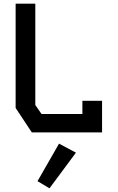

<svg xmlns="http://www.w3.org/2000/svg" viewBox="-20 -720 640 1044"><path d="M65 -700V-133L153 0H535V-172H428V-100H206L172 -149V-700ZM249 304 393 110 301 61 184 265Z"/></svg>

Font: Kode Mono SemiBold
Style: Regular
Weight: 600
Monospace: yes
Designer: Isa Ozler
Foundry: Kadena LLC
Version: Version 1.206;gftools[0.9.28]